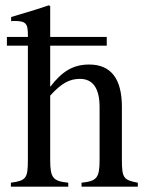

<svg xmlns="http://www.w3.org/2000/svg" viewBox="-20 -703 552 723"><path d="M499 0V-15C445 -25 439 -33 439 -102V-301C439 -406 398 -460 316 -460C257 -460 215 -436 169 -376V-531H382V-564H169V-680L164 -683C129 -671 106 -664 49 -647L22 -639V-623C25 -624 30 -624 34 -624C77 -624 85 -615 85 -572V-564H6V-531H85V-102C85 -32 79 -23 21 -15V0H237V-15C179 -21 169 -33 169 -102V-343C211 -389 241 -406 281 -406C330 -406 355 -370 355 -300V-102C355 -33 345 -21 287 -15V0Z"/></svg>

Font: XITS
Style: Regular
Weight: 400
Designer: MicroPress Inc., with final additions and corrections provided by Coen Hoffman, Elsevier (retired)
Version: Version 1.302